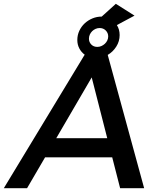

<svg xmlns="http://www.w3.org/2000/svg" viewBox="-72 -987 830 1007"><path d="M372.5 -700Q354.5 -713 344 -733Q333.5 -753 333.5 -777Q333.5 -803 344 -825.5Q354.5 -848 372.2 -864.5Q390 -881 413 -890.5Q436 -900 461.5 -900L535.5 -967L633.5 -905L541 -855.5Q555.5 -832.5 555.5 -803Q555.5 -770.5 538 -742.8Q520.5 -715 493 -699L684 0H558L516.5 -162H164.5L70 0H-52L372 -700ZM490.5 -262 409 -581 223 -262ZM450.5 -840Q439.5 -840 429.2 -835.5Q419 -831 411.2 -823.2Q403.5 -815.5 399 -805.5Q394.5 -795.5 394.5 -784Q394.5 -766 406.8 -753.5Q419 -741 438.5 -741Q449.5 -741 459.8 -745.5Q470 -750 478 -757.5Q486 -765 490.8 -775Q495.5 -785 495.5 -796Q495.5 -814 482.8 -827Q470 -840 450.5 -840Z"/></svg>

Font: Argentum Sans
Style: Italic
Weight: 400
Italic angle: -11.3099°
Designer: Julieta Ulanovsky, Owen Earl, Rasmus Andersson, Cristiano Sobral
Foundry: The Argentum Sans Project Authors
Version: Version 3.131; ttfautohint (v1.8.4.7-5d5b-dirty)